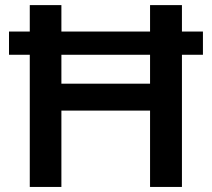

<svg xmlns="http://www.w3.org/2000/svg" viewBox="-20 -739 837 759"><path d="M97.7 0V-522.5H15.6V-614.3H97.7V-718.8H222.7V-614.3H573.2V-718.8H699.2V-614.3H782.2V-522.5H699.2V0H573.2V-301.8H222.7V0ZM222.7 -408.2H573.2V-522.5H222.7Z"/></svg>

Font: Min Sans SemiBold
Style: Regular
Weight: 600
Designer: Jinseong-Kim, NotoSansCJK, Nunito
Foundry: Jinseong-Kim
Version: Version 1.400;Glyphs 3.1.2 (3151)